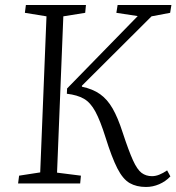

<svg xmlns="http://www.w3.org/2000/svg" viewBox="-20 -730 702 764"><path d="M561 14Q523 14 496 -1.5Q469 -17 447 -60Q425 -103 400 -183Q379 -250 359.5 -286Q340 -322 314 -337Q288 -352 246 -357L247 -378L528 -666L443 -679L448 -710H662L657 -679L583 -665L306 -389V-385Q349 -376 378 -355.5Q407 -335 428 -298.5Q449 -262 468 -203Q492 -130 509 -92.5Q526 -55 543.5 -42Q561 -29 585 -29Q599 -29 614 -35Q629 -41 645 -52L658 -28Q639 -8 613.5 3Q588 14 561 14ZM52 0 56 -31 140 -44 165 -665 79 -679 83 -710H322L319 -679L232 -665L207 -43L302 -31L299 0Z"/></svg>

Font: Literata 36pt Light
Style: Italic
Weight: 300
Italic angle: -2°
Designer: Latin by Veronika Burian and Jose Scaglione. Greek by Irene Vlachou. Cyrillic by Vera Evstafieva
Foundry: TypeTogether
Version: Version 3.002